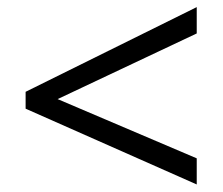

<svg xmlns="http://www.w3.org/2000/svg" viewBox="-20 -625 612 527"><path d="M520 -118.7 50.3 -326.7V-373L520 -605.5V-533.2L138.2 -353L520 -190.4Z"/></svg>

Font: Wonky
Style: Regular
Weight: 400
Designer: Monotype Design Team
Foundry: Monotype Imaging Inc.
Version: Version 3.000